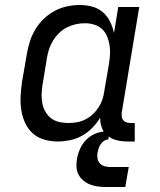

<svg xmlns="http://www.w3.org/2000/svg" viewBox="-20 -558 640 768"><path d="M210 8Q210 8 210 8Q210 8 210 8Q182 8 155.5 0Q129 -8 110 -25.5Q91 -43 80 -67.5Q69 -92 65 -118.5Q61 -145 62.5 -173.5Q64 -202 68 -230L87 -340Q91 -365 99 -390.5Q107 -416 120.5 -439Q134 -462 154 -481.5Q174 -501 198 -514Q222 -527 248 -532.5Q274 -538 299 -538Q325 -538 349 -531.5Q373 -525 391 -509.5Q409 -494 420 -472Q431 -450 436 -426L453 -530H537L467 -108Q466 -99 467 -91Q468 -83 473 -77Q478 -71 486 -68.5Q494 -66 502 -66H519V8H490Q468 8 447.5 3Q427 -2 411 -14.5Q395 -27 387.5 -46.5Q380 -66 381 -87Q367 -65 348.5 -46Q330 -27 307 -14.5Q284 -2 259 3Q234 8 210 8ZM254 -66Q271 -66 288 -69Q305 -72 321 -80Q337 -88 350.5 -100.5Q364 -113 374 -128Q384 -143 389.5 -159.5Q395 -176 397 -193L416 -303Q419 -322 420 -341Q421 -360 418 -378.5Q415 -397 408 -413.5Q401 -430 388 -442Q375 -454 357 -459.5Q339 -465 320 -465Q301 -465 283 -461Q265 -457 248 -448.5Q231 -440 217 -426.5Q203 -413 193 -397Q183 -381 177 -363.5Q171 -346 168 -328L150 -218Q147 -199 146.5 -180Q146 -161 149.5 -143.5Q153 -126 162 -110.5Q171 -95 185 -84.5Q199 -74 217 -70Q235 -66 254 -66ZM406 190Q389 190 372.5 188Q356 186 341.5 180.5Q327 175 314.5 165Q302 155 294.5 141Q287 127 286 110.5Q285 94 288 77Q292 54 302.5 32.5Q313 11 331.5 -5Q350 -21 373 -27.5Q396 -34 418 -34L413 0Q404 0 396 5.5Q388 11 382.5 19Q377 27 374.5 35.5Q372 44 370 53Q368 65 370 76Q372 87 379 95Q386 103 397 106.5Q408 110 420 110H495L481 190Z"/></svg>

Font: Iosevka Curly Slab Extended
Style: Italic
Weight: 400
Width: 7
Italic angle: -9°
Monospace: yes
Designer: Belleve Invis
Foundry: Belleve Invis
Version: Version 11.1.0; ttfautohint (v1.8.3)